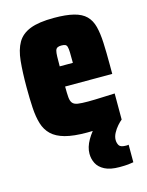

<svg xmlns="http://www.w3.org/2000/svg" viewBox="-109 -586 649 846"><g transform="rotate(-15 215.5 -163.0)"><path d="M231 8Q170 8 131.5 -2.5Q93 -13 71 -34Q49 -55 39.5 -86.5Q30 -118 27.5 -160Q25 -202 25 -254Q25 -323 30 -373Q35 -423 53.5 -455Q72 -487 111.5 -502.5Q151 -518 220 -518Q275 -518 310.5 -509Q346 -500 365.5 -480.5Q385 -461 393 -430Q401 -399 403 -355.5Q405 -312 405 -254V-213H190Q190 -182 191.5 -164Q193 -146 200.5 -137Q208 -128 224.5 -125.5Q241 -123 271 -123Q285 -123 302.5 -123.5Q320 -124 343 -125Q366 -126 393 -127V-8Q375 -4 348.5 0Q322 4 291.5 6Q261 8 231 8ZM250 -296V-305Q250 -335 249.5 -352.5Q249 -370 246.5 -378.5Q244 -387 237.5 -389.5Q231 -392 220 -392Q209 -392 202.5 -388.5Q196 -385 193.5 -376Q191 -367 190.5 -349.5Q190 -332 190 -305H257ZM330 192Q288 192 263 179Q238 166 227.5 145.5Q217 125 217 101Q217 71 235.5 39Q254 7 281 -18L393 -8Q384 -1 372.5 12Q361 25 352.5 41Q344 57 344 72Q344 86 350.5 97Q357 108 382 108Q384 108 387 108Q390 108 394 107V187Q384 189 369.5 190.5Q355 192 330 192Z"/></g></svg>

Font: Saira Condensed Black
Style: Regular
Weight: 900
Width: 3
Designer: Hector Gatti with collaboration of the Omnibus-Type team
Foundry: Omnibus-Type
Version: Version 1.101